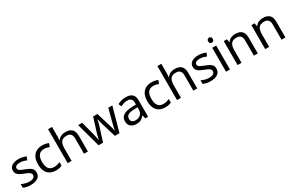

<svg xmlns="http://www.w3.org/2000/svg" viewBox="182 -2234 5631 3719"><g transform="rotate(-30 2997.5 -375.0)"><path d="M434 -148Q434 -70 376 -30Q318 10 220 10Q164 10 123.5 1Q83 -8 52 -24V-104Q84 -88 129.5 -74.5Q175 -61 222 -61Q289 -61 319 -82.5Q349 -104 349 -140Q349 -160 338 -176Q327 -192 298.5 -208Q270 -224 217 -244Q165 -264 128 -284Q91 -304 71 -332Q51 -360 51 -404Q51 -472 106.5 -509Q162 -546 252 -546Q301 -546 343.5 -536.5Q386 -527 423 -510L393 -440Q359 -454 322 -464Q285 -474 246 -474Q192 -474 163.5 -456.5Q135 -439 135 -409Q135 -387 148 -371.5Q161 -356 191.5 -341.5Q222 -327 273 -307Q324 -288 360 -268Q396 -248 415 -219.5Q434 -191 434 -148Z M779 10Q708 10 652.5 -19Q597 -48 565.5 -109Q534 -170 534 -265Q534 -364 567 -426Q600 -488 656.5 -517Q713 -546 785 -546Q826 -546 864 -537.5Q902 -529 926 -517L899 -444Q875 -453 843 -461Q811 -469 783 -469Q625 -469 625 -266Q625 -169 663.5 -117.5Q702 -66 778 -66Q822 -66 855.5 -75Q889 -84 917 -97V-19Q890 -5 857.5 2.5Q825 10 779 10Z M1132 -537Q1132 -497 1127 -462H1133Q1159 -503 1203.5 -524Q1248 -545 1300 -545Q1398 -545 1447 -498.5Q1496 -452 1496 -349V0H1409V-343Q1409 -472 1289 -472Q1199 -472 1165.5 -421.5Q1132 -371 1132 -277V0H1044V-760H1132Z M2008 -303Q1995 -344 1985.5 -383.5Q1976 -423 1971 -445H1967Q1963 -423 1954 -383.5Q1945 -344 1931 -302L1835 -1H1735L1588 -537H1679L1753 -251Q1764 -208 1774 -164Q1784 -120 1788 -91H1792Q1796 -108 1801.5 -133Q1807 -158 1814 -185.5Q1821 -213 1828 -235L1923 -537H2019L2111 -235Q2122 -201 2132.5 -161Q2143 -121 2147 -92H2151Q2154 -117 2164.5 -161Q2175 -205 2187 -251L2262 -537H2352L2203 -1H2100Z M2651 -545Q2749 -545 2796 -502Q2843 -459 2843 -365V0H2779L2762 -76H2758Q2723 -32 2684.5 -11Q2646 10 2578 10Q2505 10 2457 -28.5Q2409 -67 2409 -149Q2409 -229 2472 -272.5Q2535 -316 2666 -320L2757 -323V-355Q2757 -422 2728 -448Q2699 -474 2646 -474Q2604 -474 2566 -461.5Q2528 -449 2495 -433L2468 -499Q2503 -518 2551 -531.5Q2599 -545 2651 -545ZM2677 -259Q2577 -255 2538.5 -227Q2500 -199 2500 -148Q2500 -103 2527.5 -82Q2555 -61 2598 -61Q2666 -61 2711 -98.5Q2756 -136 2756 -214V-262Z M3224 10Q3153 10 3097.5 -19Q3042 -48 3010.5 -109Q2979 -170 2979 -265Q2979 -364 3012 -426Q3045 -488 3101.5 -517Q3158 -546 3230 -546Q3271 -546 3309 -537.5Q3347 -529 3371 -517L3344 -444Q3320 -453 3288 -461Q3256 -469 3228 -469Q3070 -469 3070 -266Q3070 -169 3108.5 -117.5Q3147 -66 3223 -66Q3267 -66 3300.5 -75Q3334 -84 3362 -97V-19Q3335 -5 3302.5 2.5Q3270 10 3224 10Z M3577 -537Q3577 -497 3572 -462H3578Q3604 -503 3648.5 -524Q3693 -545 3745 -545Q3843 -545 3892 -498.5Q3941 -452 3941 -349V0H3854V-343Q3854 -472 3734 -472Q3644 -472 3610.5 -421.5Q3577 -371 3577 -277V0H3489V-760H3577Z M4456 -148Q4456 -70 4398 -30Q4340 10 4242 10Q4186 10 4145.5 1Q4105 -8 4074 -24V-104Q4106 -88 4151.5 -74.5Q4197 -61 4244 -61Q4311 -61 4341 -82.5Q4371 -104 4371 -140Q4371 -160 4360 -176Q4349 -192 4320.5 -208Q4292 -224 4239 -244Q4187 -264 4150 -284Q4113 -304 4093 -332Q4073 -360 4073 -404Q4073 -472 4128.5 -509Q4184 -546 4274 -546Q4323 -546 4365.5 -536.5Q4408 -527 4445 -510L4415 -440Q4381 -454 4344 -464Q4307 -474 4268 -474Q4214 -474 4185.5 -456.5Q4157 -439 4157 -409Q4157 -387 4170 -371.5Q4183 -356 4213.5 -341.5Q4244 -327 4295 -307Q4346 -288 4382 -268Q4418 -248 4437 -219.5Q4456 -191 4456 -148Z M4631 -737Q4651 -737 4666.5 -723.5Q4682 -710 4682 -681Q4682 -653 4666.5 -639Q4651 -625 4631 -625Q4609 -625 4594 -639Q4579 -653 4579 -681Q4579 -710 4594 -723.5Q4609 -737 4631 -737ZM4674 -536V0H4586V-536Z M5102 -546Q5198 -546 5247 -499.5Q5296 -453 5296 -349V0H5209V-343Q5209 -472 5089 -472Q5000 -472 4966 -422Q4932 -372 4932 -278V0H4844V-536H4915L4928 -463H4933Q4959 -505 5005 -525.5Q5051 -546 5102 -546Z M5720 -546Q5816 -546 5865 -499.5Q5914 -453 5914 -349V0H5827V-343Q5827 -472 5707 -472Q5618 -472 5584 -422Q5550 -372 5550 -278V0H5462V-536H5533L5546 -463H5551Q5577 -505 5623 -525.5Q5669 -546 5720 -546Z"/></g></svg>

Font: Noto Sans Old South Arabian
Style: Regular
Weight: 400
Designer: Monotype Design Team
Foundry: Monotype Imaging Inc.
Version: Version 2.001; ttfautohint (v1.8.4.7-5d5b)